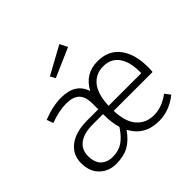

<svg xmlns="http://www.w3.org/2000/svg" viewBox="-184 -994 1218 1218"><g transform="rotate(-45 424.5 -385.5)"><path d="M391.1 -141.1Q375 -195.3 375 -255.9V-272H283.2Q204.1 -272 161.6 -240.5Q119.1 -209 119.1 -151.4Q119.1 -93.8 148.2 -64.9Q177.2 -36.1 228 -36.1Q278.8 -36.1 316.4 -60.5Q354 -85 391.1 -141.1ZM730 -284.2V-298.8Q730 -386.7 694.1 -436.3Q658.2 -485.8 590.1 -485.8Q522 -485.8 481.4 -436Q440.9 -386.2 437 -284.2ZM788.1 -280.8Q788.1 -258.8 786.1 -238.8H437Q440.9 -136.7 484.4 -87.4Q527.8 -38.1 599.4 -38.1Q670.9 -38.1 740.2 -89.8L768.1 -53.2Q689.9 10.7 596.2 11.2Q467.3 11.2 410.2 -96.2Q370.1 -39.1 324.5 -13.9Q278.8 11.2 211.4 11.2Q144 11.2 100.1 -32Q56.2 -75.2 56.2 -150.6Q56.2 -226.1 114.5 -270.5Q172.9 -314.9 274.9 -314.9H375V-365.2Q375 -428.2 346.4 -456.5Q317.9 -484.9 255.9 -484.9Q193.8 -484.9 111.8 -455.1L96.2 -499Q184.1 -534.2 261.2 -534.2Q388.2 -534.2 420.9 -433.1Q475.1 -534.2 586.9 -534.2Q684.1 -534.2 736.1 -466.6Q788.1 -398.9 788.1 -280.8ZM324.2 -645 305.2 -679.2 493.2 -782.2 519 -730Z"/></g></svg>

Font: FiraSans-Light
Style: Regular
Weight: 300
Designer: Carrois Corporate & Edenspiekermann AG
Foundry: Carrois Corporate GbR & Edenspiekermann AG
Version: Version 3.106;PS 003.106;hotconv 1.0.70;makeotf.lib2.5.58329